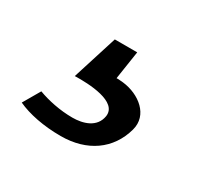

<svg xmlns="http://www.w3.org/2000/svg" viewBox="-67 -103 449 423"><g transform="rotate(30 157.0 108.0)"><path d="M12 209C40 222 79 230 123 230C190 230 238 196 254 138C266 95 226 64 183 59C179 59 175 58 171 58H166L177 -14H120L84 100C120 99 194 102 188 142C183 173 152 182 125 182C93 182 61 175 37 166Z"/></g></svg>

Font: Charger Sport
Style: LitExtObl
Weight: 300
Designer: Jasper
Foundry: Cannot Into Space Fonts
Version: Version 1.1